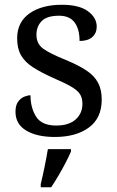

<svg xmlns="http://www.w3.org/2000/svg" viewBox="-20 -565 491 806"><path d="M210 10Q135 10 90 -17Q45 -44 45 -96Q45 -123 56 -138Q67 -153 81.5 -159Q96 -165 108 -165Q108 -113 131.5 -75.5Q155 -38 216 -38Q269 -38 297.5 -63.5Q326 -89 326 -129Q326 -154 315.5 -170Q305 -186 278.5 -201.5Q252 -217 203 -238Q152 -261 118.5 -282.5Q85 -304 68.5 -332.5Q52 -361 52 -404Q52 -472 103.5 -508.5Q155 -545 240 -545Q312 -545 349 -518Q386 -491 386 -453Q386 -426 367.5 -409.5Q349 -393 314 -393Q314 -443 293 -471Q272 -499 228 -499Q177 -499 155 -476.5Q133 -454 133 -419Q133 -381 161.5 -360.5Q190 -340 257 -313Q310 -291 343 -269Q376 -247 391.5 -218Q407 -189 407 -147Q407 -69 353 -29.5Q299 10 210 10ZM151 208Q159 175 167 136Q175 97 181 61H278V71Q269 92 255 119Q241 146 225 173Q209 200 195 221H151Z"/></svg>

Font: Noto Serif Dives Akuru
Style: Regular
Weight: 400
Designer: Fernando Caro
Foundry: Fernando Caro
Version: Version 2.000; ttfautohint (v1.8.4.7-5d5b)